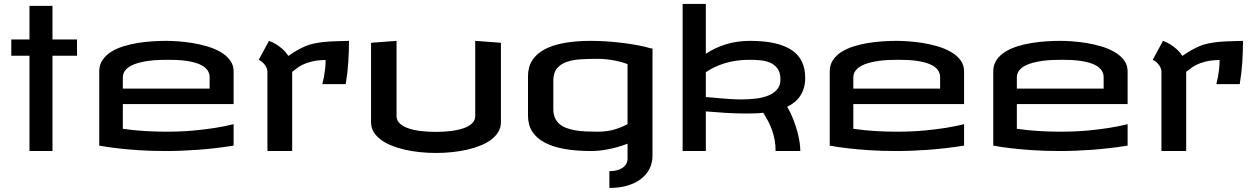

<svg xmlns="http://www.w3.org/2000/svg" viewBox="-20 -763 6342 970"><path d="M245.1 -563.5H369.1V-481.4H245.1V0H128.9V-481.4H37.1V-563.5H128.9V-733.4H245.1Z M819.3 -556.6Q844.2 -556.6 879.4 -554.2Q914.6 -551.8 952.4 -545.7Q990.2 -539.6 1027.3 -528.6Q1064.5 -517.6 1094 -500.5Q1123.5 -483.4 1141.8 -459.2Q1160.2 -435.1 1160.2 -402.3V-237.3H600.6V-112.3Q659.7 -104 714.4 -100.8Q769 -97.7 819.3 -97.7Q896 -97.7 958.3 -103.5Q1020.5 -109.4 1065.9 -116.7Q1118.2 -125 1160.2 -135.7V-27.3Q1067.4 -12.7 981.2 -6.3Q895 0 819.3 0Q743.2 0 681.2 -4.2Q619.1 -8.3 574.7 -13.7Q522.9 -19.5 481.4 -27.3V-402.3Q481.4 -435.1 497.6 -459.2Q513.7 -483.4 540.5 -500.5Q567.4 -517.6 602.3 -528.6Q637.2 -539.6 674.8 -545.7Q712.4 -551.8 749.8 -554.2Q787.1 -556.6 819.3 -556.6ZM600.6 -315.4H1039.1V-372.1Q1039.1 -392.1 1029.3 -406.5Q1019.5 -420.9 1003.2 -430.7Q986.8 -440.4 965.1 -446.5Q943.4 -452.6 919.9 -455.8Q896.5 -459 872.8 -460Q849.1 -460.9 828.1 -460.9Q806.2 -460.9 781 -460Q755.9 -459 730.5 -455.6Q705.1 -452.1 681.6 -446Q658.2 -439.9 640.1 -429.9Q622.1 -419.9 611.3 -405.5Q600.6 -391.1 600.6 -371.1Z M1743.2 -556.6Q1743.2 -505.9 1739.7 -450.9Q1736.3 -396 1726.6 -337.9H1608.4Q1612.8 -354.5 1616.7 -374Q1619.6 -390.6 1622.3 -412.8Q1625 -435.1 1625 -460Q1582 -459 1554 -451.9Q1525.9 -444.8 1507.3 -435.3Q1488.8 -425.8 1477.1 -416Q1465.3 -406.2 1456.1 -400.4V0H1331.1V-403.3Q1329.1 -418.9 1322 -429.7Q1314.9 -440.4 1307.1 -447.3Q1298.3 -455.6 1287.1 -460.9L1338.9 -556.6Q1356.9 -550.3 1374.5 -539.6Q1389.6 -530.3 1406.5 -515.9Q1423.3 -501.5 1436.5 -480.5Q1461.4 -497.6 1482.4 -509.5Q1503.4 -521.5 1523.2 -529.8Q1543 -538.1 1564.2 -542.7Q1585.4 -547.4 1611.1 -550.3Q1636.7 -553.2 1668.7 -554.4Q1700.7 -555.7 1743.2 -556.6Z M1983.4 -176.8Q1983.4 -154.3 1999.8 -139.2Q2016.1 -124 2043.7 -114.5Q2071.3 -105 2107.4 -100.8Q2143.6 -96.7 2182.6 -96.7Q2223.6 -96.7 2259.8 -101.3Q2295.9 -106 2322.8 -115.5Q2349.6 -125 2365.2 -140.1Q2380.9 -155.3 2380.9 -176.8V-556.6L2510.7 -546.9V-145.5Q2510.7 -119.1 2497.8 -97.2Q2484.9 -75.2 2461.9 -57.9Q2439 -40.5 2407.7 -27.8Q2376.5 -15.1 2340.1 -6.8Q2303.7 1.5 2263.4 5.6Q2223.1 9.8 2182.6 9.8Q2141.6 9.8 2101.6 5.6Q2061.5 1.5 2025.1 -6.8Q1988.8 -15.1 1957.5 -27.8Q1926.3 -40.5 1903.3 -57.9Q1880.4 -75.2 1867.4 -96.9Q1854.5 -118.7 1854.5 -145.5V-546.9L1983.4 -556.6Z M2965.8 -556.6Q3007.3 -556.6 3050.3 -553.5Q3093.3 -550.3 3133.1 -545.2Q3172.9 -540 3207.8 -533.2Q3242.7 -526.4 3268.6 -518.6H3276.4V24.4Q3276.4 59.1 3261.7 88.9Q3247.1 118.7 3219.2 140.4Q3191.4 162.1 3150.9 174.3Q3110.4 186.5 3058.6 186.5V101.6Q3078.1 101.6 3094.7 97.7Q3111.3 93.8 3123.8 85.7Q3136.2 77.6 3143.3 65.7Q3150.4 53.7 3150.4 38.1V-37.1Q3106 -20 3058.3 -10Q3010.7 0 2965.8 0Q2890.6 0 2831.5 -10.5Q2772.5 -21 2731.4 -43Q2690.4 -64.9 2668.9 -98.6Q2647.5 -132.3 2647.5 -178.7V-377.9Q2647.5 -424.3 2668.9 -458Q2690.4 -491.7 2731.4 -513.7Q2772.5 -535.6 2831.5 -546.1Q2890.6 -556.6 2965.8 -556.6ZM3001 -97.7Q3027.8 -97.7 3050.3 -101.3Q3072.8 -105 3091.1 -110.8Q3109.4 -116.7 3124.3 -123.3Q3139.2 -129.9 3150.4 -135.7V-439.5Q3137.2 -444.3 3119.9 -449.2Q3102.5 -454.1 3082.8 -457.8Q3063 -461.4 3042 -463.6Q3021 -465.8 3001 -465.8Q2955.6 -465.8 2914.6 -463.4Q2873.5 -460.9 2842.8 -450.2Q2812 -439.5 2793.7 -417.2Q2775.4 -395 2775.4 -355.5V-211.9Q2775.4 -186 2783.7 -167.5Q2792 -148.9 2806.9 -136.2Q2821.8 -123.5 2842.8 -116Q2863.8 -108.4 2888.7 -104.2Q2913.6 -100.1 2942.1 -98.9Q2970.7 -97.7 3001 -97.7Z M3768.6 -556.6Q3840.8 -556.6 3893.6 -544.7Q3946.3 -532.7 3980.7 -509.3Q4015.1 -485.8 4031.5 -450.9Q4047.9 -416 4047.9 -370.1Q4047.9 -341.8 4041.3 -319.1Q4034.7 -296.4 4022.9 -278.6Q4011.2 -260.7 3994.4 -247.1Q3977.5 -233.4 3957 -223.6Q3975.1 -192.9 3987.5 -160.6Q4000 -128.4 4008.1 -98.6Q4016.1 -68.8 4019.8 -43.2Q4023.4 -17.6 4023.4 0H3898.4Q3898.4 -29.8 3893.6 -56.2Q3888.7 -82.5 3880.1 -106.4Q3871.6 -130.4 3860.1 -151.9Q3848.6 -173.3 3835.9 -193.4Q3815.4 -190.9 3793.7 -190.2Q3772 -189.5 3750 -189.5Q3696.3 -189.5 3644 -192.9Q3591.8 -196.3 3545.9 -200.2V0H3428.7V-743.2H3545.9V-491.2Q3590.8 -521.5 3647.2 -539.1Q3703.6 -556.6 3768.6 -556.6ZM3765.6 -460.9Q3729.5 -460.9 3697.8 -456.1Q3666 -451.2 3638.7 -442.6Q3611.3 -434.1 3588.1 -422.6Q3564.9 -411.1 3545.9 -398.4V-272.5Q3556.6 -272 3575.7 -270.3Q3594.7 -268.6 3618.9 -266.4Q3643.1 -264.2 3670.7 -262.5Q3698.2 -260.7 3726.6 -260.7Q3763.2 -260.7 3798.3 -264.9Q3833.5 -269 3861.3 -280.3Q3889.2 -291.5 3906 -311Q3922.9 -330.6 3922.9 -361.3Q3922.9 -397 3907.7 -417.2Q3892.6 -437.5 3869.1 -447Q3845.7 -456.5 3818.1 -458.7Q3790.5 -460.9 3765.6 -460.9Z M4509.8 -556.6Q4534.7 -556.6 4569.8 -554.2Q4605 -551.8 4642.8 -545.7Q4680.7 -539.6 4717.8 -528.6Q4754.9 -517.6 4784.4 -500.5Q4814 -483.4 4832.3 -459.2Q4850.6 -435.1 4850.6 -402.3V-237.3H4291V-112.3Q4350.1 -104 4404.8 -100.8Q4459.5 -97.7 4509.8 -97.7Q4586.4 -97.7 4648.7 -103.5Q4710.9 -109.4 4756.3 -116.7Q4808.6 -125 4850.6 -135.7V-27.3Q4757.8 -12.7 4671.6 -6.3Q4585.4 0 4509.8 0Q4433.6 0 4371.6 -4.2Q4309.6 -8.3 4265.1 -13.7Q4213.4 -19.5 4171.9 -27.3V-402.3Q4171.9 -435.1 4188 -459.2Q4204.1 -483.4 4231 -500.5Q4257.8 -517.6 4292.7 -528.6Q4327.6 -539.6 4365.2 -545.7Q4402.8 -551.8 4440.2 -554.2Q4477.5 -556.6 4509.8 -556.6ZM4291 -315.4H4729.5V-372.1Q4729.5 -392.1 4719.7 -406.5Q4710 -420.9 4693.6 -430.7Q4677.2 -440.4 4655.5 -446.5Q4633.8 -452.6 4610.4 -455.8Q4586.9 -459 4563.2 -460Q4539.6 -460.9 4518.6 -460.9Q4496.6 -460.9 4471.4 -460Q4446.3 -459 4420.9 -455.6Q4395.5 -452.1 4372.1 -446Q4348.6 -439.9 4330.6 -429.9Q4312.5 -419.9 4301.8 -405.5Q4291 -391.1 4291 -371.1Z M5335.9 -556.6Q5360.8 -556.6 5396 -554.2Q5431.2 -551.8 5469 -545.7Q5506.8 -539.6 5543.9 -528.6Q5581.1 -517.6 5610.6 -500.5Q5640.1 -483.4 5658.4 -459.2Q5676.8 -435.1 5676.8 -402.3V-237.3H5117.2V-112.3Q5176.3 -104 5231 -100.8Q5285.6 -97.7 5335.9 -97.7Q5412.6 -97.7 5474.9 -103.5Q5537.1 -109.4 5582.5 -116.7Q5634.8 -125 5676.8 -135.7V-27.3Q5584 -12.7 5497.8 -6.3Q5411.6 0 5335.9 0Q5259.8 0 5197.8 -4.2Q5135.7 -8.3 5091.3 -13.7Q5039.6 -19.5 4998 -27.3V-402.3Q4998 -435.1 5014.2 -459.2Q5030.3 -483.4 5057.1 -500.5Q5084 -517.6 5118.9 -528.6Q5153.8 -539.6 5191.4 -545.7Q5229 -551.8 5266.4 -554.2Q5303.7 -556.6 5335.9 -556.6ZM5117.2 -315.4H5555.7V-372.1Q5555.7 -392.1 5545.9 -406.5Q5536.1 -420.9 5519.8 -430.7Q5503.4 -440.4 5481.7 -446.5Q5460 -452.6 5436.5 -455.8Q5413.1 -459 5389.4 -460Q5365.7 -460.9 5344.7 -460.9Q5322.8 -460.9 5297.6 -460Q5272.5 -459 5247.1 -455.6Q5221.7 -452.1 5198.2 -446Q5174.8 -439.9 5156.7 -429.9Q5138.7 -419.9 5127.9 -405.5Q5117.2 -391.1 5117.2 -371.1Z M6259.8 -556.6Q6259.8 -505.9 6256.3 -450.9Q6252.9 -396 6243.2 -337.9H6125Q6129.4 -354.5 6133.3 -374Q6136.2 -390.6 6138.9 -412.8Q6141.6 -435.1 6141.6 -460Q6098.6 -459 6070.6 -451.9Q6042.5 -444.8 6023.9 -435.3Q6005.4 -425.8 5993.7 -416Q5981.9 -406.2 5972.7 -400.4V0H5847.7V-403.3Q5845.7 -418.9 5838.6 -429.7Q5831.5 -440.4 5823.7 -447.3Q5814.9 -455.6 5803.7 -460.9L5855.5 -556.6Q5873.5 -550.3 5891.1 -539.6Q5906.2 -530.3 5923.1 -515.9Q5939.9 -501.5 5953.1 -480.5Q5978 -497.6 5999 -509.5Q6020 -521.5 6039.8 -529.8Q6059.6 -538.1 6080.8 -542.7Q6102.1 -547.4 6127.7 -550.3Q6153.3 -553.2 6185.3 -554.4Q6217.3 -555.7 6259.8 -556.6Z"/></svg>

Font: Revalia
Style: Regular
Weight: 400
Designer: Johan Kallas, Mihkel Virkus
Foundry: Johan Kallas, Mihkel Virkus
Version: Version 1.001